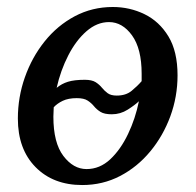

<svg xmlns="http://www.w3.org/2000/svg" viewBox="-20 -514 556 546"><path d="M484.9 -299.8Q484.9 -239.3 464.4 -183.3Q443.8 -127.4 407.2 -83.3Q370.6 -39.1 321.3 -13.4Q272 12.2 213.9 12.2Q131.3 12.2 81.1 -38.8Q30.8 -89.8 30.8 -176.8Q30.8 -237.8 50.8 -294.4Q70.8 -351.1 106.9 -396.2Q143.1 -441.4 192.6 -467.8Q242.2 -494.1 300.8 -494.1Q349.1 -494.1 391.1 -473.6Q433.1 -453.1 459 -410.4Q484.9 -367.7 484.9 -299.8ZM382.8 -304.2Q382.8 -375.5 355.5 -413.3Q328.1 -451.2 290 -451.2Q255.9 -451.2 226.1 -425.3Q196.3 -399.4 174.3 -356.7Q152.3 -314 141.1 -264.2Q155.3 -275.9 173.3 -281.5Q191.4 -287.1 221.2 -287.1Q241.2 -287.1 252 -280.3Q262.7 -273.4 269.8 -264.6Q276.9 -255.9 286.1 -249Q295.4 -242.2 312 -242.2Q337.9 -242.2 354.2 -255.6Q370.6 -269 382.8 -283.2Q382.8 -288.6 382.8 -293.7Q382.8 -298.8 382.8 -304.2ZM375 -226.1Q363.8 -215.3 343 -202.1Q322.3 -189 297.9 -189Q276.9 -189 265.9 -195.8Q254.9 -202.6 247.3 -211.9Q239.7 -221.2 229.2 -228Q218.8 -234.9 198.2 -234.9Q174.3 -234.9 158.4 -227.3Q142.6 -219.7 132.8 -209Q132.8 -202.6 132.3 -195.8Q131.8 -189 131.8 -182.1Q131.8 -107.9 160.2 -70.6Q188.5 -33.2 226.1 -33.2Q263.7 -33.2 293.5 -61Q323.2 -88.9 344.2 -133.1Q365.2 -177.2 375 -226.1Z"/></svg>

Font: Charis
Style: Italic
Weight: 400
Italic angle: -11°
Designer: Walt Agee, Miriam Martin, Annie Olsen, Victor Gaultney, Lorna Priest, Alan Ward, Bob Hallissy, Martin Hosken, Sharon Cor
Foundry: SIL Global
Version: Version 7.000